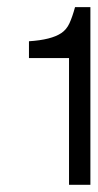

<svg xmlns="http://www.w3.org/2000/svg" viewBox="-20 -513 270 531"><path d="M170.9 -2V-352.5H60.1V-398.9Q121.6 -402.8 149.4 -421.4Q164.1 -431.2 172.1 -448.7Q180.2 -466.3 187.5 -493.2H230V-2Z"/></svg>

Font: RIT Meera New
Style: Regular
Weight: 400
Designer: Hussain K H
Foundry: RIT
Version: 1.6.2